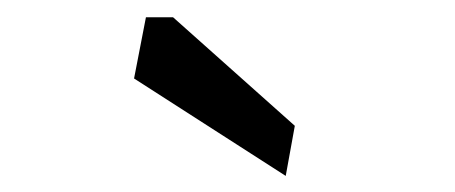

<svg xmlns="http://www.w3.org/2000/svg" viewBox="-20 -727 540 228"><path d="M139.2 -633.8 153.3 -706.5H185.5L330.1 -577.6L319.3 -518.1Z"/></svg>

Font: Vesper Libre
Style: Regular
Weight: 400
Designer: Robert Keller & Kimya Gandhi
Foundry: Mota Italic
Version: Version 1.058